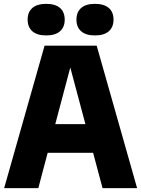

<svg xmlns="http://www.w3.org/2000/svg" viewBox="-20 -977 734 997"><path d="M1.5 0 211.5 -740H482L692 0H512.5L463.5 -183.5H227.5L179 0ZM267 -332.5H423.5L345 -626.5ZM473 -793Q426 -793 401.5 -814.5Q377 -836 377 -875Q377 -914.5 401.5 -935.8Q426 -957 473 -957Q520 -957 544.8 -935.8Q569.5 -914.5 569.5 -875Q569.5 -836 544.8 -814.5Q520 -793 473 -793ZM220 -793Q173 -793 148.2 -814.5Q123.5 -836 123.5 -875Q123.5 -914.5 148.2 -935.8Q173 -957 220 -957Q267 -957 291.5 -935.8Q316 -914.5 316 -875Q316 -836 291.5 -814.5Q267 -793 220 -793Z"/></svg>

Font: Encode Sans SemiCondensed SemiCondensed ExtraBold
Style: Regular
Weight: 800
Width: 4
Designer: Multiple Designers
Foundry: Impallari Type
Version: Version 3.000; ttfautohint (v1.8.3) -l 8 -r 50 -G 200 -x 14 